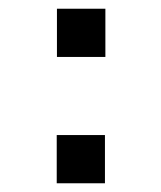

<svg xmlns="http://www.w3.org/2000/svg" viewBox="-20 -490 368 440"><path d="M110.5 -359.5V-470H221.5V-359.5ZM110 -70V-180.5H220.5V-70Z"/></svg>

Font: Manrope KiralyPet SmBd KiralyPet
Style: Regular
Weight: 600
Designer: Mikhail Sharanda
Foundry: Mikhail Sharanda
Version: Version 4.502